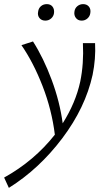

<svg xmlns="http://www.w3.org/2000/svg" viewBox="-73 -622 526 931"><path d="M147 -522Q128 -522 118 -535Q108 -548 112 -566Q114 -582 125.5 -592Q137 -602 154 -602Q172 -602 181.5 -590Q191 -578 189 -559Q187 -543 175 -532.5Q163 -522 147 -522ZM323 -522Q305 -522 295 -535Q285 -548 288 -566Q290 -582 302 -592Q314 -602 330 -602Q348 -602 358 -590Q368 -578 365 -559Q363 -543 351 -532.5Q339 -522 323 -522ZM388 -413Q392 -337 376 -259Q341 -100 229 48.5Q117 197 -30 289L-53 239Q93 158 193 31Q178 -90 133.5 -204.5Q89 -319 31 -403L87 -421Q138 -341 177.5 -235Q217 -129 231 -24Q294 -124 316 -226Q334 -313 329 -413Z"/></svg>

Font: EauTest Semilight
Style: Italic
Weight: 300
Italic angle: -12°
Designer: Christian Thalmann (Catharsis Fonts)
Version: Version 0.001;PS 000.001;hotconv 1.0.88;makeotf.lib2.5.64775